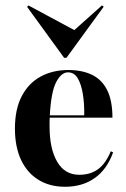

<svg xmlns="http://www.w3.org/2000/svg" viewBox="-20 -693 477 724"><path d="M225 11.3Q167.7 11.3 125 -14.9Q82.3 -41.1 59.3 -90.3Q36.3 -139.5 36.3 -208.1Q36.3 -281.5 62.1 -330.6Q87.9 -379.8 133.5 -404.4Q179 -429 237.1 -429Q289.5 -429 327 -410.9Q364.5 -392.7 384.3 -352.8Q404 -312.9 404 -249.2H127.4L125.8 -258.1H297.6Q298.4 -302.4 292.3 -339.1Q286.3 -375.8 273 -398Q259.7 -420.2 236.3 -420.2Q211.3 -420.2 191.9 -383.5Q172.6 -346.8 167.7 -256.5V-254.8Q166.9 -246 166.9 -236.3Q166.9 -226.6 166.9 -216.1Q166.9 -132.3 195.6 -83.1Q224.2 -33.9 279 -33.9Q321 -33.9 350 -55.2Q379 -76.6 397.6 -122.6L406.5 -118.5Q383.9 -54.8 337.5 -21.8Q291.1 11.3 225 11.3ZM364.5 -672.6 371 -667.7 230.6 -475H221.8L82.3 -666.9L87.1 -672.6L279 -569.4L244.4 -565.3Z"/></svg>

Font: Playfair 144pt SemiCondensed ExtraBold
Style: Regular
Weight: 800
Width: 4
Designer: Claus Eggers Sørensen
Foundry: Claus Eggers Sørensen
Version: Version 2.203